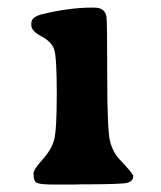

<svg xmlns="http://www.w3.org/2000/svg" viewBox="-20 -494 432 515"><path d="M127 1Q90.8 1 80.3 -2.9Q69.8 -6.8 69.8 -28.8Q69.8 -39.1 94 -65.9Q118.2 -92.8 125.2 -118.9Q132.3 -145 132.3 -243.2Q132.3 -341.3 125.2 -361.8Q118.2 -382.3 91.1 -396.5Q64 -410.6 64 -426.3V-432.1Q64 -448.7 93.8 -456.1Q166.5 -473.6 225.6 -473.6H233.4Q261.2 -473.6 265.6 -449.2Q267.6 -438 267.6 -291.7Q267.6 -145.5 275.1 -115.5Q282.7 -85.4 300.8 -66.4Q337.4 -27.8 337.4 -22Q337.4 -7.3 320.3 -3.4Q303.2 0.5 198.7 0.5L174.8 1Z"/></svg>

Font: Averia Serif Libre RX
Style: Bold
Weight: 700
Version: Version 1.002